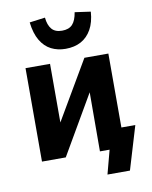

<svg xmlns="http://www.w3.org/2000/svg" viewBox="-95 -820 807 1018"><g transform="rotate(-10 309.0 -311.0)"><path d="M400 128 434 0H383V-105H591L521 128ZM70 0V-503H202V-155H183L387 -503H516V0H382L383 -349H401L198 0ZM298 -567Q255 -567 220.5 -584.5Q186 -602 163.5 -640Q141 -678 134 -738L218 -749Q222 -708 240.5 -686.5Q259 -665 296 -665Q333 -665 352 -685.5Q371 -706 378 -750L463 -738Q459 -681 437.5 -643Q416 -605 381 -586Q346 -567 298 -567Z"/></g></svg>

Font: Nunito Sans 7pt Condensed ExtraBold
Style: Regular
Weight: 800
Width: 3
Designer: Vernon Adams
Foundry: Vernon Adams
Version: Version 3.101;gftools[0.9.27]